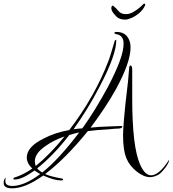

<svg xmlns="http://www.w3.org/2000/svg" viewBox="-210 -844 943 1047"><path d="M-144 183Q-190 183 -190 154Q-190 133 -178 124Q-181 133 -181 143Q-181 170 -143 170Q-77 170 9 105Q0 100 -7.5 95Q-15 90 -22 86Q-90 135 -130 135Q-137 135 -137 131Q-137 124 -127 123Q-101 114 -78 102Q-55 90 -34 75Q-64 46 -64 15Q-64 -43 27 -88Q59 -105 94 -116.5Q129 -128 168 -135Q238 -227 291.5 -321.5Q345 -416 381 -511Q385 -520 393.5 -547.5Q402 -575 415 -619Q416 -626 423 -626Q424 -625 424 -624Q424 -544 334 -373Q299 -305 262.5 -246.5Q226 -188 191 -139Q202 -141 214 -142Q226 -143 239 -144Q277 -197 311.5 -253.5Q346 -310 379 -371Q421 -451 442.5 -509.5Q464 -568 464 -606Q464 -652 423 -658Q414 -660 414 -664Q414 -670 425 -670Q461 -670 482 -647Q502 -622 502 -586Q502 -544 482 -487.5Q462 -431 423 -359Q393 -305 358 -252.5Q323 -200 284 -148Q301 -150 329.5 -152Q358 -154 398 -155Q423 -156 436 -156.5Q449 -157 451 -157H450Q450 -157 450 -157Q450 -157 451 -157Q457 -157 457 -154Q457 -145 439 -143Q430 -143 416 -142Q402 -141 384 -139Q348 -137 319.5 -134.5Q291 -132 269 -129Q208 -54 150 4.5Q92 63 36 105Q63 118 125 129Q134 130 134 135Q134 140 124 140Q85 140 26 113Q-72 183 -144 183ZM608 122Q574 122 535 91Q498 61 482 25Q471 1 466 -31.5Q461 -64 461 -106Q461 -132 466.5 -199Q472 -266 485 -373Q486 -380 488.5 -404Q491 -428 494 -469Q495 -487 501 -487Q510 -487 511 -466V-307Q511 -43 554 53Q580 112 614 112Q658 112 713 26Q712 43 692 70Q682 83 672.5 93Q663 103 655 108Q630 122 608 122ZM20 97Q68 59 118.5 3.5Q169 -52 222 -122Q208 -119 194.5 -115.5Q181 -112 168 -108Q123 -50 79 -4.5Q35 41 -7 74Q-2 81 5.5 86.5Q13 92 20 97ZM-15 61Q61 0 142 -100Q113 -90 87 -77Q61 -64 40 -49Q-20 -9 -20 36Q-20 48 -15 61ZM473 -737Q442 -737 425 -753.5Q408 -770 400 -786Q397 -795 397 -800Q397 -808 401 -811.5Q405 -815 409 -811Q423 -800 436.5 -783.5Q450 -767 476 -767Q496 -767 515 -777.5Q534 -788 549.5 -801Q565 -814 573 -823Q575 -824 578 -824Q582 -824 582 -820Q582 -816 579 -810Q567 -787 546.5 -770.5Q526 -754 505.5 -745.5Q485 -737 473 -737Z"/></svg>

Font: Ruthie
Style: Regular
Weight: 400
Designer: Robert E. Leuschke
Foundry: Robert E. Leuschke
Version: Version 1.012